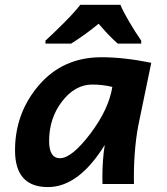

<svg xmlns="http://www.w3.org/2000/svg" viewBox="-20 -759 688 792"><path d="M227.1 -106.4Q275.9 -106.4 352.1 -206.8Q428.2 -307.1 443.4 -400.4Q404.3 -410.2 360.4 -410.2Q289.6 -410.2 236.1 -340.8Q182.6 -271.5 182.6 -177.2Q182.6 -106.4 227.1 -106.4ZM177.7 12.7Q42 12.7 42 -138.7Q42 -293 140.9 -408Q239.7 -522.9 398.9 -522.9Q490.7 -522.9 604 -500L555.7 -266.6Q532.2 -161.1 532.2 -23.4L532.7 0H402.8Q402.3 -11.2 402.3 -27.3Q402.3 -99.1 412.1 -161.1Q304.7 12.7 177.7 12.7ZM562.5 -579.1H465.8Q435.1 -605 386.7 -661.1Q335.4 -618.2 273.4 -579.1H167.5V-591.3Q198.2 -619.1 242.2 -663.1Q286.1 -707 311.5 -739.3H476.6Q487.3 -712.9 512.7 -669.7Q538.1 -626.5 562.5 -591.3Z"/></svg>

Font: Cadman
Style: Bold Italic
Weight: 700
Italic angle: -12°
Designer: Paul James MIller
Foundry: High-Logic / Made with FontCreator
Version: Version 2.114;March 28, 2021;FontCreator 13.0.0.2683 64-bit